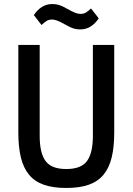

<svg xmlns="http://www.w3.org/2000/svg" viewBox="-20 -921 659 953"><path d="M177 -698V-246Q177 -162 206 -122Q235 -82 309 -82Q383 -82 412 -122Q441 -162 441 -246V-698H547V-263Q547 -192 534.5 -140Q522 -88 494 -54Q466 -20 420.5 -4Q375 12 309 12Q243 12 197.5 -4Q152 -20 124 -54Q96 -88 83.5 -140Q71 -192 71 -263V-698ZM378 -775Q361 -775 345.5 -779.5Q330 -784 304 -799Q279 -813 264.5 -818.5Q250 -824 239 -824Q222 -824 211 -817Q200 -810 186 -797L148 -846Q165 -872 188 -886.5Q211 -901 240 -901Q257 -901 272.5 -896.5Q288 -892 314 -877Q339 -863 353.5 -857.5Q368 -852 379 -852Q396 -852 407 -859Q418 -866 432 -879L470 -830Q453 -804 430 -789.5Q407 -775 378 -775Z"/></svg>

Font: IBM Plex Sans Cond Medm
Style: Regular
Weight: 500
Width: 3
Designer: Mike Abbink, Paul van der Laan, Pieter van Rosmalen
Foundry: Bold Monday
Version: Version 1.3